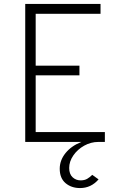

<svg xmlns="http://www.w3.org/2000/svg" viewBox="-20 -720 629 974"><path d="M283 136Q283 93 312.5 56.5Q342 20 393 0H108V-700H490V-650H161V-387H383V-338H161V-50H512V0H479Q441 0 407 19Q373 38 352 68.5Q331 99 331 132Q331 163 348 179Q365 195 389 195Q409 195 422.5 187Q436 179 448 167L480 190Q442 234 386 234Q342 234 312.5 209Q283 184 283 136Z"/></svg>

Font: Overpass ExtraLight
Style: Regular
Weight: 200
Designer: Delve Withrington, Thomas Jockin
Foundry: Delve Fonts
Version: Version 3.000;DELV;Overpass